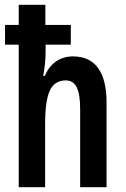

<svg xmlns="http://www.w3.org/2000/svg" viewBox="-20 -780 524 800"><path d="M169 -760V-676H275V-594H170V-567Q170 -538 167 -511Q164 -484 160 -464H167Q183 -503 213.5 -524Q244 -545 284 -545Q354 -545 389 -496Q424 -447 424 -354V0H314V-325Q314 -388 299.5 -416.5Q285 -445 254 -445Q208 -445 188 -403.5Q168 -362 168 -261V0H58V-594H1V-676H58V-760Z"/></svg>

Font: Noto Sans Telugu ExtraCondensed SemiBold
Style: Regular
Weight: 600
Width: 2
Designer: Jelle Bosma - Monotype Design Team
Foundry: Monotype Imaging Inc.
Version: Version 2.005; ttfautohint (v1.8.4.7-5d5b)